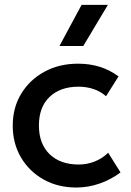

<svg xmlns="http://www.w3.org/2000/svg" viewBox="-20 -780 556 814"><path d="M303.5 15Q225.5 15 164.5 -19.2Q103.5 -53.5 68.8 -112.8Q34 -172 34 -247.5Q34 -323.5 70 -382.8Q106 -442 168.5 -476Q231 -510 311 -510Q410.5 -510 482.5 -456L429.5 -372Q406.5 -392.5 376.5 -402.5Q346.5 -412.5 313.5 -412.5Q235.5 -412.5 190.2 -369.2Q145 -326 145 -248Q145 -170.5 190.2 -126.5Q235.5 -82.5 313.5 -82.5Q350.5 -82.5 383.2 -96Q416 -109.5 438.5 -132.5L491 -49Q451 -19 402.8 -2Q354.5 15 303.5 15ZM232 -585 326 -759.5H437.5L333 -585Z"/></svg>

Font: Geologica
Style: Regular
Weight: 400
Designer: Sindre Bremnes, Frode Helland
Foundry: Monokrom Skriftforlag AS
Version: Version 1.010; ttfautohint (v1.8.4.7-5d5b);gftools[0.9.28]